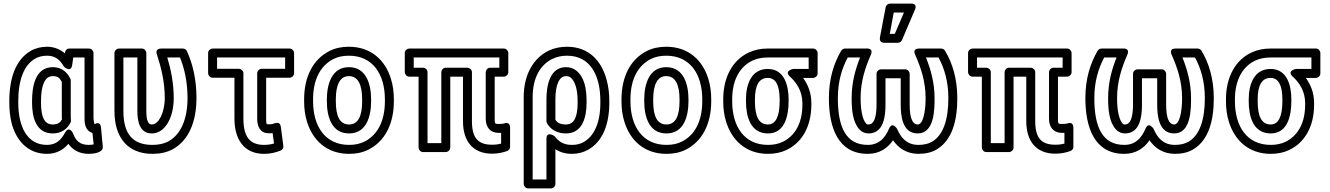

<svg xmlns="http://www.w3.org/2000/svg" viewBox="-20 -824 7424 1072"><path d="M82 -250V-260C82 -379 115 -461 175 -496C194 -507 216 -513 243 -513C289 -513 315 -490 337 -452C337 -452 376 -415 383 -461L389 -503H452V-171C452 -147 451 -107 482 -88C486 -85 492 -83 496 -82L503 -18C495 -16 488 -15 475 -15C428 -15 403 -37 388 -79C388 -79 367 -126 343 -83C320 -41 292 -15 242 -15C128 -15 82 -123 82 -250ZM342 -526C318 -547 284 -563 243 -563C209 -563 177 -555 150 -539C67 -490 32 -386 32 -260V-250C32 -210 36 -174 44 -140C67 -47 130 35 242 35C295 35 334 12 362 -21C386 14 425 35 475 35C502 35 557 29 554 -5L544 -111C540 -152 509 -131 509 -131H508C506 -134 502 -150 502 -171V-528C502 -539 492 -553 477 -553H367C352 -553 344 -541 342 -526ZM373 -384C356 -419 326 -449 275 -449C175 -449 159 -338 159 -260V-250C159 -172 180 -79 274 -79C323 -79 356 -104 374 -140C376 -143 376 -147 376 -151C376 -160 375 -167 375 -171V-373C375 -377 375 -381 373 -384ZM325 -367V-171C325 -165 326 -162 326 -157C315 -139 302 -129 274 -129C228 -129 209 -171 209 -250V-260C209 -345 229 -399 275 -399C302 -399 313 -389 325 -367Z M831 -15C722 -15 669 -75 669 -204V-503H747V-203C747 -155 756 -79 827 -79C877 -79 907 -117 922 -147C940 -181 950 -227 950 -276C950 -361 934 -436 914 -503H985C1010 -441 1027 -367 1027 -276C1027 -153 986 -70 919 -34C896 -22 867 -15 831 -15ZM831 35C873 35 911 27 943 10C1033 -38 1077 -144 1077 -276C1077 -381 1056 -467 1024 -538C1021 -546 1011 -553 1001 -553H880C844 -553 855 -522 856 -520C880 -447 900 -367 900 -276C900 -235 890 -195 877 -170C864 -145 848 -129 827 -129C809 -129 797 -148 797 -203V-528C797 -539 787 -553 772 -553H644C633 -553 619 -543 619 -528V-204C619 -56 693 35 831 35Z M1454 -15C1376 -15 1339 -59 1339 -162V-415C1339 -430 1325 -440 1314 -440H1192V-503H1572V-440H1441C1426 -440 1416 -426 1416 -415V-160C1416 -122 1430 -80 1480 -80C1488 -80 1496 -80 1502 -81L1510 -23C1493 -18 1476 -15 1454 -15ZM1454 35C1491 35 1520 27 1546 17C1556 13 1563 3 1562 -9L1548 -116C1544 -145 1521 -138 1515 -136C1500 -131 1498 -130 1480 -130C1469 -130 1466 -128 1466 -160V-390H1597C1608 -390 1622 -400 1622 -415V-528C1622 -539 1612 -553 1597 -553H1167C1156 -553 1142 -543 1142 -528V-415C1142 -404 1152 -390 1167 -390H1289V-162C1289 -45 1343 35 1454 35Z M2129 -269V-259C2129 -141 2083 -67 2014 -33C1990 -21 1962 -15 1929 -15C1796 -15 1728 -118 1728 -259V-269C1728 -387 1774 -461 1843 -495C1867 -507 1895 -513 1928 -513C2061 -513 2129 -410 2129 -269ZM1678 -269V-259C1678 -218 1683 -180 1694 -145C1725 -42 1804 35 1929 35C1968 35 2004 28 2036 12C2125 -32 2179 -127 2179 -259V-269C2179 -310 2174 -348 2163 -383C2132 -486 2053 -563 1928 -563C1889 -563 1853 -556 1821 -540C1732 -496 1678 -401 1678 -269ZM2052 -269C2052 -352 2026 -449 1928 -449C1831 -449 1805 -351 1805 -269V-259C1805 -175 1830 -79 1929 -79C2027 -79 2052 -176 2052 -259ZM2002 -269V-259C2002 -176 1980 -129 1929 -129C1877 -129 1855 -175 1855 -259V-269C1855 -351 1878 -399 1928 -399C1979 -399 2002 -351 2002 -269Z M2727 -16C2650 -16 2615 -53 2615 -147V-421C2615 -436 2601 -446 2590 -446H2469C2454 -446 2444 -432 2444 -421V-25H2367V-421C2367 -436 2353 -446 2342 -446H2290V-503H2768V-446H2717C2702 -446 2692 -432 2692 -421V-162C2692 -113 2717 -82 2766 -82H2778V-22C2762 -18 2748 -16 2727 -16ZM2727 34C2760 34 2787 28 2812 19C2822 15 2828 6 2828 -4V-111C2828 -147 2798 -136 2796 -135C2791 -133 2779 -132 2766 -132C2743 -132 2742 -131 2742 -162V-396H2793C2804 -396 2818 -406 2818 -421V-528C2818 -539 2808 -553 2793 -553H2265C2254 -553 2240 -543 2240 -528V-421C2240 -410 2250 -396 2265 -396H2317V0C2317 11 2327 25 2342 25H2469C2480 25 2494 15 2494 0V-396H2565V-147C2565 -35 2621 34 2727 34Z M3332 -260V-250C3332 -138 3297 -64 3239 -31C3220 -20 3199 -15 3173 -15C3126 -15 3099 -34 3076 -64C3076 -64 3031 -95 3031 -49V178H2954V-282C2954 -394 3000 -465 3066 -496C3089 -507 3116 -513 3146 -513C3277 -513 3332 -401 3332 -260ZM3173 35C3206 35 3237 27 3264 12C3345 -34 3382 -130 3382 -250V-260C3382 -303 3377 -342 3367 -378C3340 -481 3270 -563 3146 -563C3109 -563 3075 -556 3045 -542C2959 -501 2904 -408 2904 -282V203C2904 214 2914 228 2929 228H3056C3067 228 3081 218 3081 203V9C3105 25 3136 35 3173 35ZM3140 -79C3234 -79 3255 -173 3255 -250V-260C3255 -329 3243 -395 3196 -431C3180 -443 3161 -449 3140 -449C3047 -449 3031 -340 3031 -270V-148C3031 -144 3032 -140 3034 -136C3054 -100 3092 -79 3140 -79ZM3140 -129C3109 -129 3092 -138 3081 -155V-270C3081 -347 3101 -399 3140 -399C3152 -399 3159 -396 3166 -391C3190 -372 3205 -326 3205 -260V-250C3205 -171 3186 -129 3140 -129Z M3901 -269V-259C3901 -141 3855 -67 3786 -33C3762 -21 3734 -15 3701 -15C3568 -15 3500 -118 3500 -259V-269C3500 -387 3546 -461 3615 -495C3639 -507 3667 -513 3700 -513C3833 -513 3901 -410 3901 -269ZM3450 -269V-259C3450 -218 3455 -180 3466 -145C3497 -42 3576 35 3701 35C3740 35 3776 28 3808 12C3897 -32 3951 -127 3951 -259V-269C3951 -310 3946 -348 3935 -383C3904 -486 3825 -563 3700 -563C3661 -563 3625 -556 3593 -540C3504 -496 3450 -401 3450 -269ZM3824 -269C3824 -352 3798 -449 3700 -449C3603 -449 3577 -351 3577 -269V-259C3577 -175 3602 -79 3701 -79C3799 -79 3824 -176 3824 -259ZM3774 -269V-259C3774 -176 3752 -129 3701 -129C3649 -129 3627 -175 3627 -259V-269C3627 -351 3650 -399 3700 -399C3751 -399 3774 -351 3774 -269Z M4068 -259V-269C4068 -383 4115 -455 4182 -486C4206 -497 4234 -503 4267 -503H4495V-439H4408C4408 -439 4355 -429 4391 -396C4426 -364 4460 -316 4460 -249V-239C4460 -130 4414 -63 4350 -32C4327 -21 4300 -15 4268 -15C4135 -15 4068 -118 4068 -259ZM4464 -389H4520C4531 -389 4545 -399 4545 -414V-528C4545 -539 4535 -553 4520 -553H4267C4228 -553 4193 -546 4161 -531C4073 -490 4018 -397 4018 -269V-259C4018 -218 4023 -180 4034 -145C4065 -43 4143 35 4268 35C4306 35 4341 28 4372 13C4456 -27 4510 -116 4510 -239V-249C4510 -308 4490 -352 4464 -389ZM4267 -439C4173 -439 4145 -350 4145 -269V-259C4145 -175 4169 -79 4268 -79C4364 -79 4383 -182 4383 -259V-269C4383 -346 4360 -439 4267 -439ZM4267 -389C4312 -389 4333 -346 4333 -269V-259C4333 -178 4313 -129 4268 -129C4216 -129 4195 -175 4195 -259V-269C4195 -347 4218 -389 4267 -389Z M4658 -276C4658 -372 4682 -444 4713 -503H4782C4756 -437 4735 -364 4735 -276C4735 -210 4741 -143 4778 -102C4791 -87 4809 -79 4829 -79C4915 -79 4924 -177 4924 -240V-387H5009V-240C5009 -177 5018 -79 5104 -79C5198 -79 5198 -216 5198 -276C5198 -363 5176 -438 5150 -503H5220C5252 -445 5275 -370 5275 -276C5275 -154 5246 -71 5186 -34C5166 -22 5141 -15 5108 -15C5047 -15 5012 -50 4989 -104C4989 -104 4962 -150 4943 -104C4920 -50 4885 -15 4825 -15C4702 -15 4658 -116 4658 -276ZM4608 -276C4608 -113 4658 35 4825 35C4889 35 4936 4 4966 -41C4996 3 5043 35 5108 35C5147 35 5183 27 5212 9C5296 -43 5325 -149 5325 -276C5325 -385 5297 -474 5256 -541C5252 -548 5243 -553 5234 -553H5113C5070 -553 5090 -518 5090 -518C5121 -447 5148 -371 5148 -276C5148 -197 5133 -129 5104 -129C5074 -129 5059 -167 5059 -240V-412C5059 -423 5049 -437 5034 -437H4899C4888 -437 4874 -427 4874 -412V-240C4874 -167 4859 -129 4829 -129C4822 -129 4819 -130 4815 -135C4795 -158 4785 -211 4785 -276C4785 -370 4811 -446 4842 -518C4859 -557 4819 -553 4819 -553H4698C4690 -553 4681 -548 4676 -540C4637 -472 4608 -388 4608 -276ZM4970 -754H5027L4976 -635H4948ZM4950 -804C4940 -804 4927 -796 4925 -784L4893 -615C4888 -588 4910 -585 4917 -585H4993C5002 -585 5012 -591 5016 -600L5088 -769C5105 -808 5065 -804 5065 -804Z M5872 -16C5795 -16 5760 -53 5760 -147V-421C5760 -436 5746 -446 5735 -446H5614C5599 -446 5589 -432 5589 -421V-25H5512V-421C5512 -436 5498 -446 5487 -446H5435V-503H5913V-446H5862C5847 -446 5837 -432 5837 -421V-162C5837 -113 5862 -82 5911 -82H5923V-22C5907 -18 5893 -16 5872 -16ZM5872 34C5905 34 5932 28 5957 19C5967 15 5973 6 5973 -4V-111C5973 -147 5943 -136 5941 -135C5936 -133 5924 -132 5911 -132C5888 -132 5887 -131 5887 -162V-396H5938C5949 -396 5963 -406 5963 -421V-528C5963 -539 5953 -553 5938 -553H5410C5399 -553 5385 -543 5385 -528V-421C5385 -410 5395 -396 5410 -396H5462V0C5462 11 5472 25 5487 25H5614C5625 25 5639 15 5639 0V-396H5710V-147C5710 -35 5766 34 5872 34Z M6090 -276C6090 -372 6114 -444 6145 -503H6214C6188 -437 6167 -364 6167 -276C6167 -210 6173 -143 6210 -102C6223 -87 6241 -79 6261 -79C6347 -79 6356 -177 6356 -240V-387H6441V-240C6441 -177 6450 -79 6536 -79C6630 -79 6630 -216 6630 -276C6630 -363 6608 -438 6582 -503H6652C6684 -445 6707 -370 6707 -276C6707 -154 6678 -71 6618 -34C6598 -22 6573 -15 6540 -15C6479 -15 6444 -50 6421 -104C6421 -104 6394 -150 6375 -104C6352 -50 6317 -15 6257 -15C6134 -15 6090 -116 6090 -276ZM6040 -276C6040 -113 6090 35 6257 35C6321 35 6368 4 6398 -41C6428 3 6475 35 6540 35C6579 35 6615 27 6644 9C6728 -43 6757 -149 6757 -276C6757 -385 6729 -474 6688 -541C6684 -548 6675 -553 6666 -553H6545C6502 -553 6522 -518 6522 -518C6553 -447 6580 -371 6580 -276C6580 -197 6565 -129 6536 -129C6506 -129 6491 -167 6491 -240V-412C6491 -423 6481 -437 6466 -437H6331C6320 -437 6306 -427 6306 -412V-240C6306 -167 6291 -129 6261 -129C6254 -129 6251 -130 6247 -135C6227 -158 6217 -211 6217 -276C6217 -370 6243 -446 6274 -518C6291 -557 6251 -553 6251 -553H6130C6122 -553 6113 -548 6108 -540C6069 -472 6040 -388 6040 -276Z M6875 -259V-269C6875 -383 6922 -455 6989 -486C7013 -497 7041 -503 7074 -503H7302V-439H7215C7215 -439 7162 -429 7198 -396C7233 -364 7267 -316 7267 -249V-239C7267 -130 7221 -63 7157 -32C7134 -21 7107 -15 7075 -15C6942 -15 6875 -118 6875 -259ZM7271 -389H7327C7338 -389 7352 -399 7352 -414V-528C7352 -539 7342 -553 7327 -553H7074C7035 -553 7000 -546 6968 -531C6880 -490 6825 -397 6825 -269V-259C6825 -218 6830 -180 6841 -145C6872 -43 6950 35 7075 35C7113 35 7148 28 7179 13C7263 -27 7317 -116 7317 -239V-249C7317 -308 7297 -352 7271 -389ZM7074 -439C6980 -439 6952 -350 6952 -269V-259C6952 -175 6976 -79 7075 -79C7171 -79 7190 -182 7190 -259V-269C7190 -346 7167 -439 7074 -439ZM7074 -389C7119 -389 7140 -346 7140 -269V-259C7140 -178 7120 -129 7075 -129C7023 -129 7002 -175 7002 -259V-269C7002 -347 7025 -389 7074 -389Z"/></svg>

Font: Asimov
Style: NarOu
Weight: 500
Designer: Google
Version: Version 2.000980; 2014